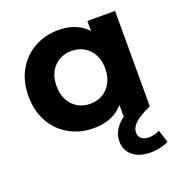

<svg xmlns="http://www.w3.org/2000/svg" viewBox="-138 -666 965 1017"><g transform="rotate(-20 345.0 -157.5)"><path d="M300.7 7.6Q225.5 7.6 164.4 -26.6Q103.3 -60.8 67.9 -122.8Q32.5 -184.8 32.5 -269.2Q32.5 -353.6 67.9 -415.5Q103.3 -477.5 164.4 -511.5Q225.5 -545.5 300.7 -545.5Q369.1 -545.5 419.9 -515.6Q470.7 -485.7 499.1 -424.8Q527.4 -363.8 527.4 -269.2Q527.4 -174.8 500.3 -113.3Q473.1 -51.8 422.5 -22.1Q371.9 7.6 300.7 7.6ZM327.5 -120.1Q366.4 -120.1 397.3 -137.9Q428.1 -155.6 446.5 -189.5Q464.8 -223.3 464.8 -269.2Q464.8 -316 446.5 -349.2Q428.1 -382.3 397.3 -400.1Q366.4 -417.8 327.5 -417.8Q288.7 -417.8 257.8 -400.1Q226.9 -382.3 208.6 -349.2Q190.3 -316 190.3 -269.2Q190.3 -223.3 208.6 -189.5Q226.9 -155.6 257.8 -137.9Q288.7 -120.1 327.5 -120.1ZM469.4 0V-110.2L472 -269.8L462 -429.3V-537.9H618V0ZM540.9 231.6Q475.5 231.6 439.2 200.8Q402.8 170 402.8 120Q402.8 88.4 419 59.1Q435.2 29.7 469.3 4.1Q503.5 -21.5 555.9 -40.6L618 0Q575.6 19 550 36.5Q524.4 54 513 71.1Q501.6 88.2 501.6 106.7Q501.6 127.9 516.8 140.5Q532 153.1 558.8 153.1Q575.2 153.1 591.3 148.6Q607.4 144.1 619 137.9L641.8 208.6Q623.2 218.6 596.2 225.1Q569.3 231.6 540.9 231.6Z"/></g></svg>

Font: Montserrat Alternates Thin
Style: Regular
Weight: 100
Designer: Julieta Ulanovsky
Foundry: Julieta Ulanovsky
Version: Version 9.000